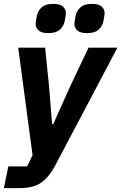

<svg xmlns="http://www.w3.org/2000/svg" viewBox="-49 -771 626 991"><path d="M314 -327 408 -525H557L235 85Q204 143 164 171.5Q124 200 49 200H-29L-6 88H91L119 30L45 -525H184L204 -327L220 -131H226ZM200 -600Q165 -600 150 -614Q135 -628 135 -648Q135 -653 136.5 -662Q138 -671 141 -688Q146 -714 165.5 -732.5Q185 -751 226 -751Q261 -751 276 -737Q291 -723 291 -703Q291 -698 289.5 -689Q288 -680 285 -663Q281 -638 261 -619Q241 -600 200 -600ZM400 -600Q365 -600 350 -614Q335 -628 335 -648Q335 -653 336.5 -662Q338 -671 341 -688Q346 -714 365.5 -732.5Q385 -751 426 -751Q461 -751 476 -737Q491 -723 491 -703Q491 -698 489.5 -689Q488 -680 485 -663Q481 -638 461 -619Q441 -600 400 -600Z"/></svg>

Font: IBM Plex Sans Var
Style: Italic
Weight: 400
Italic angle: -11.31°
Designer: Mike Abbink, Paul van der Laan, Pieter van Rosmalen
Foundry: Bold Monday
Version: Version 1.001